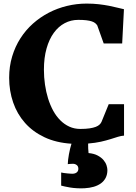

<svg xmlns="http://www.w3.org/2000/svg" viewBox="-20 -785 755 1065"><path d="M30.8 -353.5Q30.8 -416.5 47.4 -471.7Q64 -526.9 93.3 -572.5Q122.6 -618.2 162.8 -654.1Q203.1 -689.9 250.7 -714.6Q298.3 -739.3 351.8 -752.2Q405.3 -765.1 460.4 -765.1Q497.6 -765.1 528.3 -761.5Q559.1 -757.8 584.5 -752.9Q609.9 -748 630.1 -742.7Q650.4 -737.3 667.5 -733.9L657.7 -543.9H555.2L519.5 -644Q514.6 -651.4 507.6 -657Q500.5 -662.6 488.8 -666.5Q477.1 -670.4 459 -672.6Q440.9 -674.8 414.1 -674.8Q373.5 -674.8 338.9 -656.5Q304.2 -638.2 278.6 -603Q252.9 -567.9 238.3 -516.4Q223.6 -464.8 223.6 -398.4Q223.6 -356.4 229.5 -315.7Q235.4 -274.9 246.8 -238.3Q258.3 -201.7 275.1 -170.9Q292 -140.1 314.5 -117.7Q336.9 -95.2 364.7 -82.5Q392.6 -69.8 425.3 -69.8Q456.1 -69.8 477.1 -73Q498 -76.2 511.5 -81.5Q524.9 -86.9 532.2 -94Q539.6 -101.1 543 -108.9L583 -207H668V-32.7Q651.9 -31.7 634 -26.1Q616.2 -20.5 593 -13.2Q569.8 -5.9 539.6 1Q509.3 7.8 468.8 11.2Q468.3 23.9 469.2 38.3Q470.2 52.7 471.2 64Q502 66.9 522.2 77.9Q542.5 88.9 554.2 102.8Q565.9 116.7 570.8 131.8Q575.7 147 575.7 158.2Q575.7 182.6 566.4 200.9Q557.1 219.2 540.3 231.7Q523.4 244.1 500 251Q476.6 257.8 448.2 259.3Q425.3 260.3 405.3 259Q385.3 257.8 368.9 255.1Q352.5 252.4 339.8 249.5Q327.1 246.6 319.3 244.6V171.9Q325.2 173.3 334.5 174.6Q343.8 175.8 353 176.8Q362.3 177.7 370.1 178.2Q377.9 178.7 380.9 178.7Q396.5 178.7 405.5 171.4Q414.6 164.1 414.6 151.4Q414.6 137.2 405.5 130.4Q396.5 123.5 384.3 123.5Q381.3 123.5 376.7 123.8Q372.1 124 367.7 124.3Q363.3 124.5 359.9 125Q356.4 125.5 356 125.5Q356 116.2 357.7 101.6Q359.4 86.9 362.3 71Q365.2 55.2 368.9 39.6Q372.6 23.9 376.5 12.2Q291.5 6.8 226.8 -23.7Q162.1 -54.2 118.7 -103.3Q75.2 -152.3 53 -216.6Q30.8 -280.8 30.8 -353.5Z"/></svg>

Font: Merriweather
Style: Heavy
Weight: 900
Version: Version 1.003